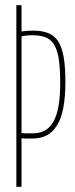

<svg xmlns="http://www.w3.org/2000/svg" viewBox="-20 -720 288 740"><path d="M43 0V-700H63V-599Q71 -600 78.5 -600.5Q86 -601 93 -601.5Q100 -602 107 -602Q143 -602 167 -592Q191 -582 205 -559.5Q219 -537 225.5 -499Q232 -461 232 -404Q232 -346 224 -304.5Q216 -263 199.5 -236.5Q183 -210 159.5 -198Q136 -186 104 -186Q99 -186 94.5 -186Q90 -186 85.5 -186Q81 -186 77 -186Q73 -186 69.5 -186.5Q66 -187 63 -187V0ZM105 -206Q132 -206 152 -216.5Q172 -227 185.5 -250.5Q199 -274 205.5 -311Q212 -348 212 -401Q212 -451 207.5 -485.5Q203 -520 192 -542Q181 -564 160.5 -574Q140 -584 108 -584Q103 -584 97.5 -584Q92 -584 86.5 -583.5Q81 -583 75 -582Q69 -581 63 -580V-207Q68 -207 73 -206.5Q78 -206 83 -206Q88 -206 93.5 -206Q99 -206 105 -206Z"/></svg>

Font: Georama ExtraCondensed Thin
Style: Regular
Weight: 100
Width: 2
Designer: Jean-Baptiste Levee
Foundry: Production Type
Version: Version 1.001